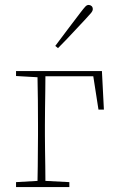

<svg xmlns="http://www.w3.org/2000/svg" viewBox="-20 -758 479 778"><path d="M45 -450V-470H393L401 -314H379L358 -449H164Q164 -424 163.5 -389Q163 -354 162.5 -318Q162 -282 162 -251V-210Q162 -184 162.5 -151Q163 -118 163.5 -84.5Q164 -51 164 -25L261 -20V0H45V-20L132 -25Q133 -51 133 -84.5Q133 -118 133.5 -151Q134 -184 134 -210V-251Q134 -296 133.5 -351Q133 -406 132 -445ZM204 -572Q232 -609 258.5 -644.5Q285 -680 306 -707Q319 -724 325.5 -731Q332 -738 339 -738Q346 -738 351 -733.5Q356 -729 356 -721Q356 -714 349 -705.5Q342 -697 327 -681Q305 -658 276 -626.5Q247 -595 215 -563Z"/></svg>

Font: Source Serif Pro ExtraLight
Style: Regular
Weight: 200
Designer: Frank Grießhammer
Foundry: Adobe Systems Incorporated
Version: Version 3.001;hotconv 1.0.111;makeotfexe 2.5.65597